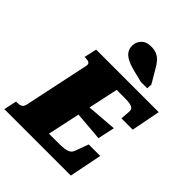

<svg xmlns="http://www.w3.org/2000/svg" viewBox="-308 -1129 1274 1274"><g transform="rotate(45 329.5 -491.5)"><path d="M630 -230 584 0H-40L-20 -90H-9Q11 -90 25 -97Q39 -104 44 -126L141 -585Q146 -607 134.5 -614Q123 -621 103 -621H92L112 -710H699L659 -506H553L558 -573Q560 -591 550.5 -600.5Q541 -610 522 -613.5Q503 -617 477 -617H397L285 -94H369Q408 -94 431.5 -97.5Q455 -101 468.5 -110.5Q482 -120 488 -138L522 -230ZM330 -405Q369 -409 408 -412Q447 -415 486.5 -418Q526 -421 564 -424L538 -305Q501 -309 463.5 -311.5Q426 -314 388.5 -317.5Q351 -321 313 -324ZM473 -768H533L535 -805L479 -900Q464 -927 447 -945.5Q430 -964 408.5 -973.5Q387 -983 356 -983Q310 -983 286 -957Q262 -931 262 -898Q262 -871 274.5 -851Q287 -831 313.5 -816.5Q340 -802 380 -791Z"/></g></svg>

Font: Roboto Serif Black
Style: Italic
Weight: 900
Italic angle: -10°
Version: Version 1.008